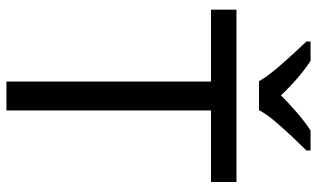

<svg xmlns="http://www.w3.org/2000/svg" viewBox="-214 -770 984 596"><g transform="rotate(90 278.0 -472.0)"><path d="M323 0H233V-635H10V-714H545V-635H323ZM232 -784Q219 -807 197 -833.5Q175 -860 151 -886Q127 -912 109 -931V-944H169Q195 -927 223 -903Q251 -879 276 -852Q303 -879 331 -903Q359 -927 385 -944H447V-931Q428 -912 403.5 -886Q379 -860 356.5 -833.5Q334 -807 322 -784Z"/></g></svg>

Font: Noto Sans Ethiopic
Style: Regular
Weight: 400
Designer: Monotype Design Team
Foundry: Monotype Imaging Inc.
Version: Version 2.102; ttfautohint (v1.8.4.7-5d5b)